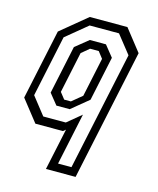

<svg xmlns="http://www.w3.org/2000/svg" viewBox="-110 -618 730 885"><g transform="rotate(15 255.0 -175.5)"><path d="M335.5 189H194L236.5 -10L224.5 0H93L12 -103L83 -437L208 -540H387.5L468.5 -437ZM305.5 150.5 426 -415.5 357.5 -502H217.5L115.5 -418L53.5 -125.5L119.5 -41.5H227L294 -97L241.5 150.5ZM228.5 -105.5H165L124 -156.5L173 -387L235.5 -437.5H312.5L355 -384.5L310 -172.5ZM224.5 -141.5 273 -181.5 312.5 -368 288.5 -399H247L210 -368L168.5 -172L192.5 -141.5Z"/></g></svg>

Font: Tourney Condensed Regular
Style: Italic
Weight: 400
Width: 3
Italic angle: -12°
Designer: Tyler Finck
Foundry: Etcetera Type Co
Version: Version 1.010; ttfautohint (v1.8.3)